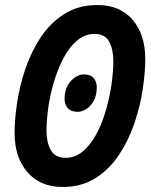

<svg xmlns="http://www.w3.org/2000/svg" viewBox="-20 -729 600 764"><path d="M229 15Q140 15 89 -44Q38 -103 38 -200Q38 -253 48 -320Q58 -387 81 -455Q104 -523 142 -580.5Q180 -638 236 -673.5Q292 -709 368 -709Q457 -709 507.5 -650.5Q558 -592 558 -494Q558 -441 548 -374Q538 -307 515 -239Q492 -171 454 -113.5Q416 -56 360.5 -20.5Q305 15 229 15ZM241 -101Q279 -101 309.5 -126.5Q340 -152 363 -194.5Q386 -237 401 -288.5Q416 -340 423.5 -391.5Q431 -443 431 -486Q431 -532 414.5 -563Q398 -594 356 -594Q318 -594 287 -568Q256 -542 233.5 -499.5Q211 -457 195.5 -406Q180 -355 172.5 -303Q165 -251 165 -208Q165 -163 182 -132Q199 -101 241 -101ZM290 -284Q262 -284 249.5 -299Q237 -314 237 -335Q237 -368 250 -390Q263 -412 280.5 -422.5Q298 -433 313 -433Q341 -433 353 -418Q365 -403 365 -382Q365 -349 352.5 -327Q340 -305 322.5 -294.5Q305 -284 290 -284Z"/></svg>

Font: Ubuntu Sans Mono
Style: Italic
Weight: 400
Italic angle: -13.5°
Monospace: yes
Designer: Dalton Maag Ltd
Foundry: Dalton Maag Ltd
Version: Version 1.006